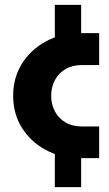

<svg xmlns="http://www.w3.org/2000/svg" viewBox="-20 -649 449 788"><path d="M205 119V-41L313 -15V119ZM205 -469V-629H313V-495ZM310 0Q230 0 168 -33.5Q106 -67 70 -124.5Q34 -182 34 -256Q34 -330 70 -387.5Q106 -445 168 -479Q230 -513 310 -513H387V-382H316Q277 -382 249 -365.5Q221 -349 205.5 -320.5Q190 -292 190 -256Q190 -220 205.5 -191.5Q221 -163 249 -146.5Q277 -130 316 -130H387V0Z"/></svg>

Font: MuseoModerno Thin
Style: Bold
Weight: 700
Version: Version 1.003